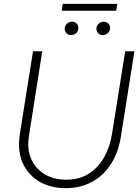

<svg xmlns="http://www.w3.org/2000/svg" viewBox="-20 -967 730 1000"><path d="M322 13Q251 13 196.5 -15Q142 -43 110.5 -94.5Q79 -146 79 -217Q79 -229 80 -241.5Q81 -254 83 -267L152 -700H200L131 -260Q130 -250 128.5 -239.5Q127 -229 127 -219Q127 -163 152 -120.5Q177 -78 221.5 -54.5Q266 -31 325 -31Q393 -31 442 -62Q491 -93 521.5 -146.5Q552 -200 563 -267L632 -700H680L610 -258Q597 -174 558.5 -113.5Q520 -53 459.5 -20Q399 13 322 13ZM516 -784Q501 -784 491.5 -794Q482 -804 482 -818Q482 -831 493 -842.5Q504 -854 520 -854Q534 -854 543.5 -845Q553 -836 553 -822Q553 -803 540.5 -793.5Q528 -784 516 -784ZM351 -784Q336 -784 326.5 -794Q317 -804 317 -818Q317 -831 328 -842.5Q339 -854 355 -854Q369 -854 378.5 -845Q388 -836 388 -822Q388 -803 375.5 -793.5Q363 -784 351 -784ZM301 -911 307 -947H591L585 -911Z"/></svg>

Font: MuseoModerno ExtraLight
Style: Italic
Weight: 250
Italic angle: -9°
Designer: Pablo Cosgaya, Héctor Gatti, Marcela Romero, and the Authors of The MuseoModerno Project.
Foundry: Omnibus-Type Team
Version: Version 1.003